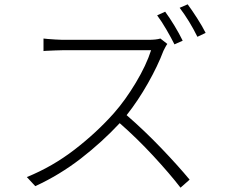

<svg xmlns="http://www.w3.org/2000/svg" viewBox="-20 -847 1040 887"><path d="M824 -659 786 -642Q771 -672 749 -710Q727 -748 706 -776L743 -793Q763 -766 785.5 -729Q808 -692 824 -659ZM721 -669 753 -644Q749 -639 743.5 -628.5Q738 -618 735 -612Q709 -543 663.5 -462.5Q618 -382 565 -315Q647 -244 725.5 -162Q804 -80 856 -17L814 20Q763 -46 687.5 -127.5Q612 -209 533 -278Q452 -191 354 -115Q256 -39 143 13L104 -29Q222 -77 324 -155.5Q426 -234 506 -324Q559 -384 607.5 -465Q656 -546 678 -615H269Q254 -615 234 -614Q214 -613 199 -612.5Q184 -612 181 -611V-669Q185 -668 200 -667Q215 -666 235 -664.5Q255 -663 269 -663H664Q702 -663 721 -669ZM810 -811 847 -827Q867 -800 891 -762.5Q915 -725 930 -695L892 -677Q856 -750 810 -811Z"/></svg>

Font: LXGW 975 Gothic SC 200W
Style: Regular
Weight: 200
Version: Version 2.01;February 25, 2021